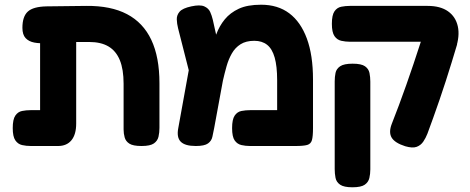

<svg xmlns="http://www.w3.org/2000/svg" viewBox="-20 -610 1994 814"><path d="M111 9Q91 9 73.5 5Q56 1 45 -15Q34 -31 34 -67Q34 -104 45 -120Q56 -136 73.5 -139.5Q91 -143 110 -143H150V-483L245 -434Q210 -430 179.5 -427.5Q149 -425 125.5 -429.5Q102 -434 88.5 -448.5Q75 -463 75 -492Q75 -540 98 -561Q121 -582 178 -583L346 -585Q450 -586 518.5 -550Q587 -514 621.5 -441Q656 -368 656 -257V-68Q656 -48 652 -30.5Q648 -13 632.5 -2Q617 9 580 9Q544 9 528.5 -1Q513 -11 508.5 -27.5Q504 -44 504 -61V-255Q504 -316 488 -355Q472 -394 440 -413Q408 -432 358 -432H303V-86Q303 -40 283 -15.5Q263 9 226 9Z M1307 -273V-67Q1307 -32 1302.5 -16Q1298 0 1282.5 4.5Q1267 9 1232 9H1040Q1021 9 1003.5 5Q986 1 975 -14.5Q964 -30 964 -67Q964 -104 975 -120Q986 -136 1003.5 -139.5Q1021 -143 1041 -143H1155V-270Q1155 -329 1144.5 -366Q1134 -403 1112.5 -420Q1091 -437 1058 -437Q1023 -437 1000 -422.5Q977 -408 963 -383.5Q949 -359 940.5 -329Q932 -299 925 -268L888 -67Q884 -48 880.5 -30.5Q877 -13 862 -2Q847 9 810 9Q764 9 746 -9.5Q728 -28 736 -68L790 -366L843 -307Q859 -346 871 -386.5Q883 -427 896.5 -463.5Q910 -500 933 -528Q956 -556 992.5 -573Q1029 -590 1087 -590Q1158 -590 1206.5 -553.5Q1255 -517 1281 -446.5Q1307 -376 1307 -273ZM806 -211 735 -490Q730 -510 729.5 -528Q729 -546 741.5 -560.5Q754 -575 791 -583Q828 -591 846 -583Q864 -575 871 -559.5Q878 -544 882 -527L926 -330Z M1698 10Q1654 -4 1640.5 -26.5Q1627 -49 1641 -85Q1656 -123 1671.5 -164.5Q1687 -206 1702.5 -250Q1718 -294 1733 -338.5Q1748 -383 1762 -426.5Q1776 -470 1789 -511L1918 -422Q1907 -385 1895 -346Q1883 -307 1870 -266.5Q1857 -226 1843.5 -187Q1830 -148 1817 -111.5Q1804 -75 1792 -43Q1785 -25 1774.5 -9.5Q1764 6 1746.5 12.5Q1729 19 1698 10ZM1474 184Q1438 184 1422 173Q1406 162 1402.5 144Q1399 126 1399 107V-265Q1399 -284 1402.5 -301Q1406 -318 1422 -329Q1438 -340 1475 -340Q1512 -340 1527.5 -329Q1543 -318 1546.5 -300.5Q1550 -283 1550 -264V108Q1550 127 1546 144.5Q1542 162 1526.5 173Q1511 184 1474 184ZM1912 -404 1783 -433H1728H1464Q1445 -433 1427 -437Q1409 -441 1398 -457Q1387 -473 1387 -509Q1387 -546 1398 -562Q1409 -578 1427 -581.5Q1445 -585 1463 -585H1793Q1847 -585 1879.5 -562Q1912 -539 1921 -498Q1930 -457 1912 -404Z"/></svg>

Font: Fredoka Light SemiBold
Style: Regular
Weight: 600
Version: Version 2.001